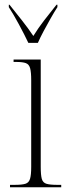

<svg xmlns="http://www.w3.org/2000/svg" viewBox="-20 -786 286 806"><path d="M99 -606Q83 -640 59.5 -683.5Q36 -727 17 -756V-766H20Q48 -731 72.5 -700Q97 -669 120 -635Q141 -669 165 -700Q189 -731 217 -766H221V-756Q208 -736 193 -709.5Q178 -683 163.5 -656Q149 -629 139 -606ZM22 0V-10H41Q72 -10 86.5 -14.5Q101 -19 106 -35Q111 -51 111 -85V-449Q111 -483 106.5 -499.5Q102 -516 88.5 -521Q75 -526 47 -526H37V-536H151V-86Q151 -51 155.5 -35Q160 -19 175 -14.5Q190 -10 221 -10H237V0Z"/></svg>

Font: Noto Serif Display Condensed ExtraLight
Style: Regular
Weight: 200
Width: 3
Designer: Monotype Design Team
Foundry: Monotype Imaging Inc.
Version: Version 2.009